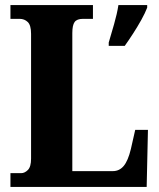

<svg xmlns="http://www.w3.org/2000/svg" viewBox="-20 -734 626 754"><path d="M21 0V-54H63Q77 -54 89.5 -66.5Q102 -79 102 -111V-601Q102 -635 89 -647.5Q76 -660 57 -660H21V-714H345V-660H306Q282 -660 273 -647.5Q264 -635 264 -604V-62H423Q449 -62 466 -82.5Q483 -103 494 -149L511 -224H561L556 0ZM407 -567Q416 -597 428 -639Q440 -681 445 -714H558V-704Q550 -683 535 -656Q520 -629 502.5 -602Q485 -575 470 -554H407Z"/></svg>

Font: Noto Serif Thai Condensed ExtraBold
Style: Regular
Weight: 800
Width: 3
Designer: Monotype Design Team
Foundry: Monotype Imaging Inc.
Version: Version 2.002; ttfautohint (v1.8.4.7-5d5b)